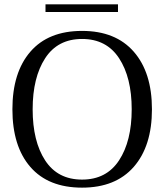

<svg xmlns="http://www.w3.org/2000/svg" viewBox="-20 -852 755 882"><path d="M189 -832H522V-797H189ZM37 -350Q37 -519 119.5 -614.5Q202 -710 357 -710Q511 -710 594.5 -614.5Q678 -519 678 -350Q678 -181 594.5 -85.5Q511 10 357 10Q202 10 119.5 -85Q37 -180 37 -350ZM585 -350Q585 -496 527 -584.5Q469 -673 357 -673Q245 -673 187.5 -584.5Q130 -496 130 -350Q130 -203 187.5 -115Q245 -27 357 -27Q469 -27 527 -115.5Q585 -204 585 -350Z"/></svg>

Font: Trirong
Style: Regular
Weight: 400
Designer: Katatrad Team
Foundry: CadsonDemak
Version: Version 1.001